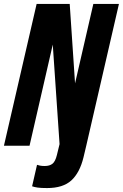

<svg xmlns="http://www.w3.org/2000/svg" viewBox="-29 -740 624 975"><path d="M-9 0 157 -720H325L359 -214L328 -212L445 -720H575L409 0H274L234 -586L256 -588L121 0ZM210 215Q179 215 162 212.5Q145 210 134 206L159 97Q164 99 174 101Q184 103 198 103Q223 103 237.5 91.5Q252 80 260 47L279 -31L409 0L395 59Q376 137 333.5 176Q291 215 210 215Z"/></svg>

Font: Instrument Sans Condensed
Style: Bold Italic
Weight: 700
Width: 3
Italic angle: -13°
Designer: Rodrigo Fuenzalida
Foundry: fragTYPE
Version: Version 1.000;gftools[0.9.28]